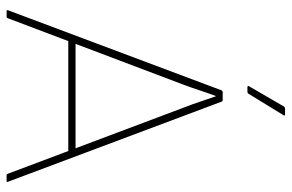

<svg xmlns="http://www.w3.org/2000/svg" viewBox="-171 -713 884 582"><g transform="rotate(90 271.0 -422.0)"><path d="M14 0Q10 0 11 -4L254 -652Q256 -655 259 -655H283Q287 -655 288 -652L531 -4Q533 0 528 0H511Q508 0 507 -3L305 -540Q296 -563 288 -587Q280 -611 272 -634H271Q262 -610 254 -585.5Q246 -561 237 -537L35 -3Q34 0 30 0ZM97 -187 105 -209H435L443 -187ZM244 -730Q242 -730 241 -731.5Q240 -733 241 -734L303 -841Q306 -844 309 -844H327Q329 -844 330 -843Q331 -842 329 -839L264 -733Q262 -730 258 -730Z"/></g></svg>

Font: Sofia Sans Thin
Style: Regular
Weight: 250
Designer: Botio Nikoltchev, Ani Petrova
Foundry: lettersoup
Version: Version 4.101